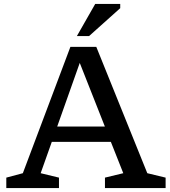

<svg xmlns="http://www.w3.org/2000/svg" viewBox="-20 -955 864 975"><path d="M728 -75.5 821 -53V0H513V-53L606 -75.5L543 -234.5H243L186.5 -75.5L279.5 -53V0H12V-53L96 -75.5L337.5 -717H469ZM270.5 -312.5H512.5L385 -635.5ZM370.5 -772 463.5 -935H590.5V-913.5L432.5 -772Z"/></svg>

Font: Newsreader 6pt
Style: Regular
Weight: 400
Designer: Hugues Gentile
Foundry: Production Type
Version: Version 1.003; ttfautohint (v1.8.3)